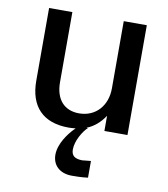

<svg xmlns="http://www.w3.org/2000/svg" viewBox="-81 -569 754 861"><g transform="rotate(10 295.5 -138.5)"><path d="M377 143 337 147C304 146 288 135 288 106C288 67 316 20 338 0H331C364 -13 391 -36 413 -69V0H518V-500H413V-194C413 -114 362 -58 287 -58C220 -58 179 -102 179 -181V-500H73V-169C73 -52 135 13 252 13C263 13 274 12 284 11L276 19C254 42 215 92 215 143C215 190 248 223 304 223C315 223 349 223 377 219Z"/></g></svg>

Font: Perun Medium
Style: Regular
Weight: 500
Foundry: Copyright (c) Stefan Peev, Context Ltd, 2016
Version: Version 1.089